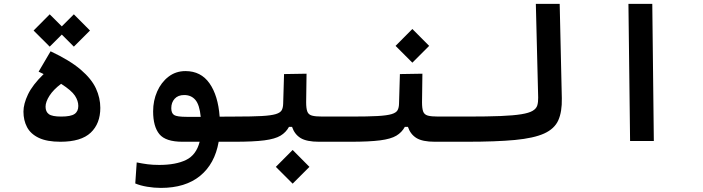

<svg xmlns="http://www.w3.org/2000/svg" viewBox="-20 -713 3556 971"><path d="M285.6 3.9Q217.3 3.9 176 -15.9Q134.8 -35.6 116.7 -70.1Q98.6 -104.5 98.6 -148.4Q98.6 -187.5 121.6 -235.6Q144.5 -283.7 200.7 -338.4Q188.5 -344.2 175.3 -350.6L235.8 -453.6Q333.5 -407.7 388.2 -360.8Q442.9 -314 465.1 -265.9Q487.3 -217.8 487.3 -167.5Q487.3 -87.9 438.7 -42Q390.1 3.9 285.6 3.9ZM289.1 -289.1Q250 -259.8 230.2 -228.8Q210.4 -197.8 210.4 -173.3Q210.4 -147.9 227.1 -135.7Q243.7 -123.5 289.6 -123.5Q337.9 -123.5 356.9 -136.5Q376 -149.4 376 -177.2Q376 -203.1 358.9 -229.2Q341.8 -255.4 289.1 -289.1ZM353.5 -477.1 292.5 -538.1 231.4 -477.1 149.9 -558.6 231.4 -640.6 292.5 -579.6 353.5 -640.6 435.1 -558.6Z M793.9 237.3Q759.3 237.3 724.4 231.4Q689.5 225.6 664.1 214.8L671.4 108.4Q700.2 114.3 726.3 117.7Q752.4 121.1 785.2 121.1Q869.1 121.1 920.9 95.9Q972.7 70.8 989.7 3.9H902.8Q817.4 3.9 785.9 -34.7Q754.4 -73.2 754.4 -149.9Q754.4 -204.1 774.9 -250.5Q795.4 -296.9 832.3 -325.2Q869.1 -353.5 918 -353.5Q996.1 -353.5 1039.6 -291.5Q1083 -229.5 1090.8 -123L1171.9 -123.5Q1194.3 -123.5 1203.9 -106.9Q1213.4 -90.3 1213.4 -59.6Q1213.4 3.9 1167 3.9H1085.9Q1066.4 115.7 991.9 176.5Q917.5 237.3 793.9 237.3ZM995.1 -122.1Q989.3 -182.6 968.3 -207.5Q947.3 -232.4 911.6 -232.4Q880.4 -232.4 863.3 -213.6Q846.2 -194.8 846.2 -166Q846.2 -140.6 860.6 -131.3Q875 -122.1 924.3 -122.1Q931.2 -122.1 938 -122.1Q944.8 -122.1 951.2 -122.1Q962.4 -122.1 973.6 -122.1Q984.4 -122.1 995.1 -122.1Z M1166 3.9 1171.9 -123.5Q1255.4 -123.5 1303.5 -126.2Q1351.6 -128.9 1374.8 -136Q1397.9 -143.1 1404.8 -155.8Q1411.6 -168.5 1412.1 -189L1416.5 -338.4L1530.3 -340.3L1528.3 -195.8Q1528.3 -164.6 1534.2 -148.9Q1540 -133.3 1557.6 -128.4Q1575.2 -123.5 1610.4 -123.5H1757.8Q1794.4 -123.5 1794.4 -67.9Q1794.4 -29.3 1782 -12.7Q1769.5 3.9 1752 3.9H1593.3Q1530.8 3.9 1500.2 -14.9Q1469.7 -33.7 1457 -71.3H1441.4Q1426.3 -43.5 1398.7 -26.9Q1371.1 -10.3 1316.7 -3.2Q1262.2 3.9 1166 3.9ZM1460 215.8 1375 130.9 1460 45.4 1544.9 130.9Z M1752 3.9 1757.8 -123.5Q1841.3 -123.5 1889.4 -126.2Q1937.5 -128.9 1960.7 -136Q1983.9 -143.1 1990.7 -155.8Q1997.6 -168.5 1998 -189L2002.4 -338.4L2116.2 -340.3L2114.3 -195.8Q2114.3 -164.6 2120.1 -148.9Q2126 -133.3 2143.6 -128.4Q2161.1 -123.5 2196.3 -123.5H2343.8Q2380.4 -123.5 2380.4 -67.9Q2380.4 -29.3 2367.9 -12.7Q2355.5 3.9 2337.9 3.9H2179.2Q2116.7 3.9 2086.2 -14.9Q2055.7 -33.7 2043 -71.3H2027.3Q2012.2 -43.5 1984.6 -26.9Q1957 -10.3 1902.6 -3.2Q1848.1 3.9 1752 3.9ZM2065.4 -396 1980.5 -481 2065.4 -566.4 2150.4 -481Z M2337.9 3.9Q2323.7 3.9 2316.7 -12Q2309.6 -27.8 2309.6 -63Q2309.6 -98.1 2319.3 -110.8Q2329.1 -123.5 2343.8 -123.5Q2445.3 -123.5 2511.5 -126.2Q2577.6 -128.9 2616.5 -135.3Q2655.3 -141.6 2673.8 -152.6Q2692.4 -163.6 2697.3 -180.2Q2702.1 -196.8 2701.7 -219.7L2689.9 -693.4H2810.5L2821.3 -215.8Q2822.8 -147.9 2803.5 -104.7Q2784.2 -61.5 2731.9 -37.8Q2679.7 -14.2 2584.2 -5.1Q2488.8 3.9 2337.9 3.9Z M3166.5 0 3158.2 -693.4H3278.8L3286.6 0Z"/></svg>

Font: CaskaydiaCove NF SemiBold
Style: Regular
Weight: 600
Designer: Aaron Bell
Foundry: Saja Typeworks
Version: Version 2111.001; VTT 6.35;Nerd Fonts 3.2.1